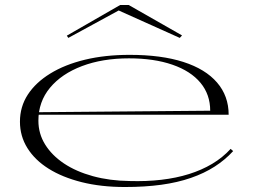

<svg xmlns="http://www.w3.org/2000/svg" viewBox="-20 -735 1016 770"><path d="M500 -515Q627 -515 715.5 -486.5Q804 -458 850.5 -404Q897 -350 897 -275H134V-285L823 -291Q823 -356 784 -403Q745 -450 671.5 -475.5Q598 -501 497 -501Q391 -501 309 -470Q227 -439 180.5 -383Q134 -327 134 -251Q134 -199 161 -155.5Q188 -112 236.5 -79.5Q285 -47 352.5 -28.5Q420 -10 500 -9Q567 -7 627 -14Q687 -21 738 -37Q789 -53 831 -78Q873 -103 905 -138L915 -129Q883 -94 841 -67Q799 -40 745.5 -21.5Q692 -3 626.5 6Q561 15 481 15Q385 15 307.5 -4.5Q230 -24 175 -58.5Q120 -93 90 -141Q60 -189 60 -247Q60 -307 91.5 -355.5Q123 -404 181.5 -440Q240 -476 320.5 -495.5Q401 -515 500 -515ZM254 -583 248 -592 462 -715H496L710 -593L701 -583L456 -693Z"/></svg>

Font: Kalnia Expanded ExtraLight
Style: Regular
Weight: 250
Width: 7
Designer: Frida Medrano
Foundry: Frida Medrano
Version: Version 1.105